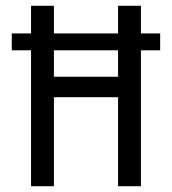

<svg xmlns="http://www.w3.org/2000/svg" viewBox="-20 -645 596 665"><path d="M87.5 0H166.7V-308.3H388.9V0H468.1V-470.8H534.7V-529.2H468.1V-625H388.9V-529.2H166.7V-625H87.5V-529.2H20.8V-470.8H87.5ZM166.7 -379.2V-470.8H388.9V-379.2Z"/></svg>

Font: Afacad
Style: Regular
Weight: 400
Designer: Kristian Moeller
Foundry: Dicotype
Version: Version 1.000